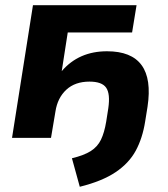

<svg xmlns="http://www.w3.org/2000/svg" viewBox="-20 -527 641 734"><path d="M285 187 255 78Q301 67 327 50.5Q353 34 366 7Q379 -20 386 -62L394 -113Q402 -168 386 -191.5Q370 -215 322 -215Q267 -215 233.5 -184Q200 -153 192 -101L175 0H26L106 -507H502L485 -403H239L216 -255Q281 -331 389 -331Q576 -331 544 -119L535 -63Q525 1 499 49Q473 97 421.5 131.5Q370 166 285 187Z"/></svg>

Font: Winston
Style: Bold Italic
Weight: 700
Italic angle: -9°
Designer: Original fonts by Vernon Adams / Changes by Cristiano Sobral
Foundry: Original fonts by Vernon Adams / Changes by Cristiano Sobral
Version: Version 2.503;July 17, 2020;FontCreator 13.0.0.2655 64-bit